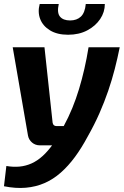

<svg xmlns="http://www.w3.org/2000/svg" viewBox="-26 -732 627 967"><path d="M577 -494Q566 -439 552 -384.5Q538 -330 519 -274.5Q500 -219 475 -162Q450 -105 416 -45Q385 13 351.5 58.5Q318 104 280 137.5Q242 171 198.5 190Q155 209 104 213.5Q53 218 -6 206L6 104Q41 110 72.5 107Q104 104 133 91Q162 78 189 53.5Q216 29 242.5 -8.5Q269 -46 295 -97Q319 -141 338 -187.5Q357 -234 372 -283.5Q387 -333 399 -385.5Q411 -438 420 -494ZM198 -494 239 -114Q242 -97 259 -97H317L277 0H175Q152 0 135.5 -14Q119 -28 115 -49L38 -494ZM406 -712H502Q502 -671 478.5 -636Q455 -601 413.5 -579Q372 -557 317 -557Q262 -557 226 -579Q190 -601 176.5 -636Q163 -671 174 -712H270Q260 -668 276 -648.5Q292 -629 327 -629Q361 -629 381.5 -648.5Q402 -668 406 -712Z"/></svg>

Font: Exo 2
Style: Bold Italic
Weight: 700
Italic angle: -8°
Designer: Natanael Gama
Foundry: Natanael Gama
Version: Version 2.010